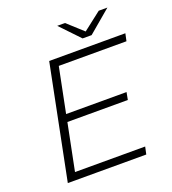

<svg xmlns="http://www.w3.org/2000/svg" viewBox="-144 -913 913 1021"><g transform="rotate(-20 312.0 -402.5)"><path d="M232 -602 181 -348H523L515 -306H173L120 -42H517L508 0H64L193 -644H624L615 -602ZM581 -805 452 -696H401L297 -805H341L429 -725L532 -805Z"/></g></svg>

Font: Montserrat Ace
Style: Light Italic
Weight: 300
Italic angle: -11.3°
Designer: Julieta Ulanovsky
Foundry: Julieta Ulanovsky
Version: Version 1